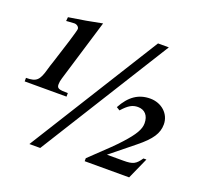

<svg xmlns="http://www.w3.org/2000/svg" viewBox="-131 -817 1003 966"><g transform="rotate(20 370.5 -334.5)"><path d="M489 -300C521 -336 542 -348 571 -348C608 -348 630 -323 630 -282C630 -250 611 -217 560 -161C531 -129 512 -111 412 -16V0H650L701 -114H685C660 -77 645 -69 595 -69H506L631 -170C698 -224 723 -262 723 -310C723 -366 676 -409 615 -409C553 -409 507 -378 471 -311ZM614 -683H556L121 14H179ZM262 -683C199 -670 157 -663 85 -652L83 -631L94 -632C108 -633 119 -634 126 -634C140 -634 152 -624 152 -613C152 -602 120 -500 92 -414C87 -399 82 -385 79 -373C61 -307 47 -293 -9 -293V-274H215V-293C166 -293 156 -297 156 -319C156 -328 158 -341 162 -353Z"/></g></svg>

Font: STIXGeneral
Style: Bold Italic
Weight: 700
Italic angle: -16.33°
Designer: MicroPress Inc., with final additions and corrections provided by Coen Hoffman, Elsevier (retired)
Version: Version 1.1.0